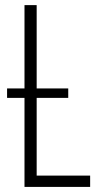

<svg xmlns="http://www.w3.org/2000/svg" viewBox="-20 -734 392 754"><path d="M76.2 0V-349.6H7.8V-386.7H76.2V-713.9H124V-386.7H248V-349.6H124V-44.4H334V0Z"/></svg>

Font: Open Sans Condensed Light
Style: Regular
Weight: 300
Width: 3
Designer: Monotype Design Team
Foundry: Monotype Imaging Inc.
Version: Version 3.003; ttfautohint (v1.8.4)